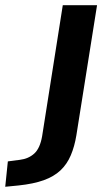

<svg xmlns="http://www.w3.org/2000/svg" viewBox="-132 -521 415 734"><path d="M-112 193 -102 96 -56 90Q-23 86 -1 66Q21 46 29 0L108 -501H239L160 -4Q153 39 138.5 73Q124 107 99 130.5Q74 154 35 168Q-4 182 -61 188Z"/></svg>

Font: Nunito Sans 7pt SemiCondensed
Style: Bold Italic
Weight: 700
Width: 4
Italic angle: -9°
Designer: Vernon Adams
Foundry: Vernon Adams
Version: Version 3.101;gftools[0.9.27]